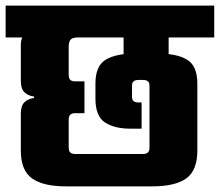

<svg xmlns="http://www.w3.org/2000/svg" viewBox="-40 -662 781 682"><path d="M-20 -642H721V-529H-20ZM399 -552H559V-443H399ZM34 -504Q34 -539 64.5 -548Q95 -557 144 -557L238 -529Q219 -529 211.5 -522Q204 -515 204 -495V-397Q204 -383 210 -378Q216 -373 227 -373H260V-260H227Q216 -260 210 -255Q204 -250 204 -236V-139Q204 -125 210 -120Q216 -115 227 -115H468Q479 -115 485 -120Q491 -125 491 -139V-358Q491 -369 485 -373.5Q479 -378 468 -378H452Q441 -378 435 -373.5Q429 -369 429 -358V-318Q429 -307 435 -302.5Q441 -298 452 -298H463V-205H422Q367 -205 333 -227Q299 -249 299 -312V-365Q299 -428 335.5 -450Q372 -472 442 -472H518Q588 -472 624.5 -450Q661 -428 661 -365V-127Q661 -57 622 -28.5Q583 0 500 0H195Q113 0 73.5 -28.5Q34 -57 34 -127V-258Q34 -286 46.5 -298.5Q59 -311 81 -314V-319Q59 -322 46.5 -334.5Q34 -347 34 -375Z"/></svg>

Font: Teko Light
Style: Bold
Weight: 700
Version: Version 2.000;gftools[0.9.28.dev9+g7d2139d.d20230707]